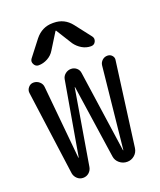

<svg xmlns="http://www.w3.org/2000/svg" viewBox="-141 -848 781 936"><g transform="rotate(-20 250.0 -380.0)"><path d="M82 -40 22.5 -478.5Q20.5 -494.1 31.2 -506.8Q42 -519.5 57.6 -519.5Q75.2 -519.5 88.4 -507.8Q101.6 -496.1 102.5 -478.5L138.7 -100.6Q138.7 -99.6 139.6 -99.6Q140.6 -99.6 140.6 -100.6L207 -483.4Q210 -499 223.1 -509.3Q236.3 -519.5 252.4 -519.5Q268.6 -519.5 280.8 -509.3Q293 -499 294.9 -482.4L355.5 -60.5Q355.5 -59.6 356.4 -59.6Q357.4 -59.6 357.4 -60.5L401.4 -484.4Q403.3 -499 414.6 -509.3Q425.8 -519.5 441.4 -519.5Q456.1 -519.5 465.3 -508.8Q474.6 -498 471.7 -484.4L414.1 -50.8Q411.1 -28.3 394.5 -14.2Q377.9 0 356.4 0Q334 0 316.9 -14.2Q299.8 -28.3 296.9 -49.8L241.2 -428.7Q241.2 -429.7 240.2 -429.7Q239.3 -429.7 239.3 -428.7L173.8 -39.1Q170.9 -22.5 158.2 -11.2Q145.5 0 127.9 0Q110.4 0 97.7 -11.7Q85 -23.4 82 -40ZM250 -759.8Q305.7 -759.8 340.8 -714.8L404.3 -632.8Q414.1 -620.1 407.2 -605Q400.4 -589.8 382.8 -589.8Q358.4 -589.8 336.9 -602.5Q315.4 -615.2 300.8 -635.7L249 -718.8Q249 -719.7 247.1 -719.7Q245.1 -719.7 245.1 -718.8L193.4 -635.7Q180.7 -614.3 158.2 -602.1Q135.7 -589.8 111.3 -589.8Q95.7 -589.8 87.9 -605Q80.1 -620.1 89.8 -632.8L153.3 -714.8Q189.5 -759.8 244.1 -759.8Z"/></g></svg>

Font: Rounded Mgen+ 1mn regular
Style: Regular
Weight: 400
Designer: [Source Han Sans]
Ryoko NISHIZUKA  (kana & ideographs); Paul D. Hunt (Latin, Greek & Cyrillic); Wenlong ZHANG  (bopomofo
Version: Version 1.059.20150602